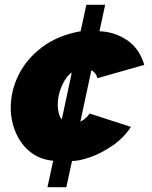

<svg xmlns="http://www.w3.org/2000/svg" viewBox="-20 -665 639 805"><path d="M179 120 203 9Q147 4 107 -28Q67 -60 46 -109.5Q25 -159 25 -213Q25 -285 58.5 -352Q92 -419 157.5 -468Q223 -517 318 -534L342 -645H421L397 -534Q459 -532 511.5 -497.5Q564 -463 585 -393L388 -337Q386 -349 378 -358.5Q370 -368 363 -370L317 -155Q331 -162 340 -170.5Q349 -179 356 -189L529 -133Q497 -85 450.5 -53.5Q404 -22 358.5 -6Q313 10 282 10L258 120ZM222 -226Q222 -209 226 -192Q230 -175 239 -164L281 -361Q257 -345 239.5 -305.5Q222 -266 222 -226Z"/></svg>

Font: Raleway Black
Style: Italic
Weight: 900
Italic angle: -12°
Designer: Matt McInerney, Pablo Impallari, Rodrigo Fuenzalida
Foundry: Matt McInerney, Pablo Impallari, Rodrigo Fuenzalida
Version: Version 4.101;RELEASE